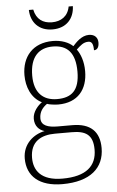

<svg xmlns="http://www.w3.org/2000/svg" viewBox="-63 -765 641 1048"><g transform="rotate(-5 258.0 -241.5)"><path d="M256 -606C332 -606 375 -655 377 -723H354C344 -669 305 -645 256 -645C207 -645 171 -669 160 -723H136C138 -655 181 -606 256 -606ZM236 240C390 240 466 170 466 62C466 -28 417 -76 317 -76H238C185 -76 147 -88 147 -128C147 -164 166 -187 190 -204C200 -199 235 -195 251 -195C359 -195 413 -264 413 -364C413 -418 397 -459 378 -485C401 -506 417 -522 444 -522C464 -522 471 -506 471 -473C490 -473 499 -489 499 -513C499 -538 484 -559 450 -559C410 -559 379 -525 361 -505C338 -527 299 -543 251 -543C141 -543 81 -471 81 -370C81 -307 105 -244 163 -215C141 -200 111 -167 111 -129C111 -89 134 -66 164 -57C105 -46 43 2 43 83C43 180 110 240 236 240ZM248 -225C173 -225 123 -268 123 -364C123 -468 173 -513 248 -513C328 -513 371 -468 371 -365C371 -262 327 -225 248 -225ZM239 210C121 210 83 151 83 83C83 -7 144 -38 219 -38H311C386 -38 427 -15 427 67C427 157 369 210 239 210Z"/></g></svg>

Font: Noto Serif Devanagari ExtraLight
Style: Regular
Weight: 200
Designer: Universal Thirst, Indian Type Foundry and the Monotype Design Team
Foundry: Monotype Imaging Inc.
Version: Version 2.004